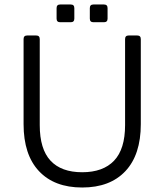

<svg xmlns="http://www.w3.org/2000/svg" viewBox="-20 -825 732 855"><path d="M346 10Q222 10 153.5 -63Q85 -136 85 -272V-651Q85 -667 101 -667H141Q157 -667 157 -651V-268Q157 -161 205 -109.5Q253 -58 346 -58Q439 -58 488 -109.5Q537 -161 537 -268V-651Q537 -667 553 -667H591Q607 -667 607 -651V-272Q607 -136 538.5 -63Q470 10 346 10ZM396 -726Q380 -726 380 -742V-789Q380 -805 396 -805H443Q459 -805 459 -789V-742Q459 -726 443 -726ZM248 -726Q232 -726 232 -742V-789Q232 -805 248 -805H295Q311 -805 311 -789V-742Q311 -726 295 -726Z"/></svg>

Font: Pitagon Sans
Style: Regular
Weight: 400
Designer: Travis Tran
Foundry: Pitagon
Version: Version 1.001; ttfautohint (v1.8.4.7-5d5b);gftools[0.9.26]